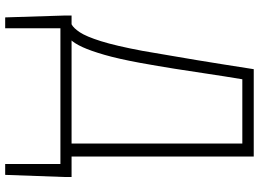

<svg xmlns="http://www.w3.org/2000/svg" viewBox="-146 -622 976 723"><g transform="rotate(90 341.5 -260.0)"><path d="M86 0V208H45L38 -15V-42H646V-15L638 208H597V0ZM520 -25V-685H278Q266 -613 257 -552Q248 -491 238.5 -431Q229 -371 216 -299Q201 -218 186 -166Q171 -114 157 -83.5Q143 -53 128.5 -38Q114 -23 99 -17L71 -42Q85 -49 101 -73Q117 -97 134.5 -152.5Q152 -208 171 -309Q181 -368 189.5 -417.5Q198 -467 206 -514.5Q214 -562 222 -613.5Q230 -665 240 -728H569V-25Z"/></g></svg>

Font: Noto Sans SC ExtraLight
Style: Regular
Weight: 250
Designer: Ryoko NISHIZUKA 西塚涼子 (kana, bopomofo & ideographs); Paul D. Hunt (Latin, Greek & Cyrillic); Sandoll Communications 산돌커뮤니
Foundry: Adobe
Version: Version 2.004-H2;hotconv 1.0.118;makeotfexe 2.5.65603